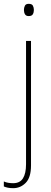

<svg xmlns="http://www.w3.org/2000/svg" viewBox="-52 -742 268 1003"><path d="M73 -690Q73 -702 78 -712Q83 -722 98 -722Q115 -722 120 -712Q125 -702 125 -690Q125 -677 119.5 -667.5Q114 -658 98 -658Q84 -658 78.5 -667.5Q73 -677 73 -690ZM17 241Q1 241 -11 238.5Q-23 236 -32 232V206Q-21 211 -8.5 213Q4 215 17 215Q52 215 68 189.5Q84 164 84 116V-528H110V122Q110 185 82.5 213Q55 241 17 241Z"/></svg>

Font: Noto Sans Kannada SemiCondensed Thin
Style: Regular
Weight: 100
Width: 4
Designer: Jelle Bosma - Monotype Design Team
Foundry: Monotype Imaging Inc.
Version: Version 2.005; ttfautohint (v1.8.4.7-5d5b)